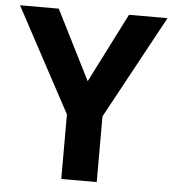

<svg xmlns="http://www.w3.org/2000/svg" viewBox="-52 -762 727 809"><g transform="rotate(5 312.0 -357.0)"><path d="M312 -420 461 -714H624L387 -278V0H237V-273L0 -714H164Z"/></g></svg>

Font: Noto Sans Hanifi Rohingya
Style: Bold
Weight: 700
Designer: Monotype Design Team and DaltonMaag
Foundry: Google LLC
Version: Version 2.102; ttfautohint (v1.8.4.7-5d5b)